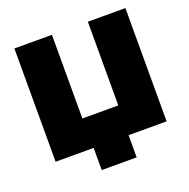

<svg xmlns="http://www.w3.org/2000/svg" viewBox="-144 -839 1099 1115"><g transform="rotate(-20 405.0 -281.5)"><path d="M748 -700V0H513V137H297V0H62V-700H294V-183H516V-700Z"/></g></svg>

Font: Montserrat-Alt1 Black
Style: Regular
Weight: 900
Designer: Differentunic
Foundry: Differentunic
Version: Version 7.222